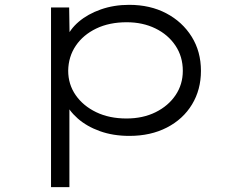

<svg xmlns="http://www.w3.org/2000/svg" viewBox="-20 -554 959 794"><path d="M191 220V-523H266L268 -393L253 -392Q268 -432 305.5 -464Q343 -496 397 -515Q451 -534 514 -534Q601 -534 667.5 -499Q734 -464 772.5 -402.5Q811 -341 811 -261Q811 -183 774 -122Q737 -61 670 -26.5Q603 8 515 8Q448 8 393.5 -11.5Q339 -31 301.5 -64Q264 -97 247 -137L267 -138V220ZM503 -64Q571 -64 623.5 -90Q676 -116 706 -160.5Q736 -205 736 -261Q736 -320 705.5 -365.5Q675 -411 622.5 -436.5Q570 -462 504 -462Q432 -462 378 -436Q324 -410 293.5 -365Q263 -320 262 -262Q262 -205 293 -160.5Q324 -116 378 -90Q432 -64 503 -64Z"/></svg>

Font: Lexend Tera Light
Style: Regular
Weight: 300
Designer: Bonnie Shaver-Troup, Thomas Jockin
Foundry: Lexend
Version: Version 1.007